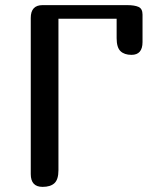

<svg xmlns="http://www.w3.org/2000/svg" viewBox="-20 -729 591 749"><path d="M208 -65Q208 -29 192.5 -14.5Q177 0 146 0Q100 0 100 -50V-659Q100 -709 146 -709H476Q505 -709 520.5 -702Q536 -695 536 -672V-565Q536 -515 493 -515Q465 -515 450 -529.5Q435 -544 435 -580V-656H208Z"/></svg>

Font: Marmelad
Style: Regular
Weight: 400
Designer: Manvel Shmavonyan
Foundry: Cyreal
Version: Version 1.110; ttfautohint (v1.8.4.7-5d5b)